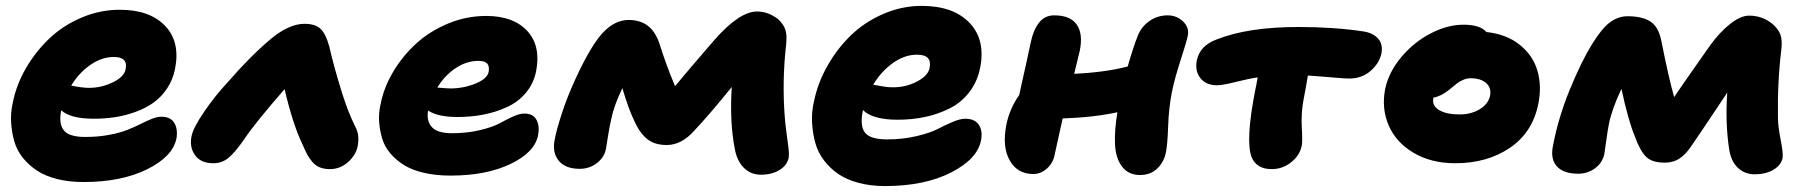

<svg xmlns="http://www.w3.org/2000/svg" viewBox="-20 -583 6140 653"><path d="M264.2 36.1Q214.8 36.1 174.3 25.9Q133.8 15.6 106 -2.7Q78.1 -21 57.9 -46.1Q37.6 -71.3 28.8 -101.6Q20 -131.8 17.8 -166Q15.6 -200.2 23.9 -235.8Q36.1 -295.9 68.8 -352.1Q101.6 -408.2 148.2 -452.4Q194.8 -496.6 257.6 -523.2Q320.3 -549.8 387.2 -549.8Q489.3 -549.8 541.5 -495.1Q593.8 -440.4 575.2 -348.1Q567.9 -311.5 548.1 -282Q528.3 -252.4 501.7 -233.6Q475.1 -214.8 440.9 -202.4Q406.7 -189.9 371.8 -184.6Q336.9 -179.2 298.8 -179.2Q219.7 -179.2 188 -208V-207Q179.2 -161.1 197.5 -139.2Q215.8 -117.2 270 -117.2Q313.5 -117.2 351.1 -124.3Q388.7 -131.3 413.6 -141.4Q438.5 -151.4 458.7 -161.6Q479 -171.9 496.8 -179Q514.6 -186 528.8 -186Q560.1 -186 572.8 -165Q585.4 -144 580.1 -111.8Q567.4 -50.3 480 -7.1Q392.6 36.1 264.2 36.1ZM367.2 -389.2Q326.2 -389.2 287.4 -362.3Q248.5 -335.4 222.2 -292Q259.8 -284.2 282.2 -284.2Q325.2 -284.2 363.8 -303Q402.3 -321.8 407.2 -347.2Q416 -389.2 367.2 -389.2Z M705.6 -27.8Q663.1 -27.8 643.6 -54.9Q624 -82 631.3 -119.1Q636.7 -147.9 674.1 -202.6Q711.4 -257.3 754.4 -303.2Q829.1 -389.6 899.4 -449.2Q962.4 -502 1015.6 -502Q1052.2 -502 1070.1 -485.1Q1087.9 -468.3 1099.6 -425.8Q1117.2 -349.6 1144.5 -263.2Q1163.6 -202.6 1187.5 -153.8Q1204.1 -126 1196.3 -85Q1189.9 -54.7 1163.1 -31.2Q1136.2 -7.8 1102.5 -7.8Q1082.5 -7.8 1067.9 -13.7Q1053.2 -19.5 1042.2 -32.5Q1031.2 -45.4 1024.9 -57.4Q1018.6 -69.3 1009.3 -90.8Q976.6 -157.7 947.8 -279.8Q846.7 -163.6 811.5 -110.8Q778.8 -63.5 756.6 -45.7Q734.4 -27.8 705.6 -27.8Z M1512.2 14.2Q1463.4 14.2 1423.3 5.1Q1383.3 -3.9 1356 -20.5Q1328.6 -37.1 1308.8 -59.8Q1289.1 -82.5 1280.5 -109.6Q1272 -136.7 1269.5 -167.5Q1267.1 -198.2 1274.9 -231Q1286.1 -287.1 1318.1 -340.3Q1350.1 -393.6 1396.2 -435.5Q1442.4 -477.5 1504.6 -503.2Q1566.9 -528.8 1633.3 -528.8Q1726.1 -528.8 1773.2 -477.8Q1820.3 -426.8 1803.2 -339.8Q1794.4 -297.9 1768.1 -266.8Q1741.7 -235.8 1703.6 -218.5Q1665.5 -201.2 1623.5 -193.1Q1581.5 -185.1 1535.2 -185.1Q1469.2 -185.1 1436 -207Q1429.7 -172.4 1448.5 -151.1Q1467.3 -129.9 1517.1 -129.9Q1568.8 -129.9 1612.3 -140.4Q1655.8 -150.9 1678.5 -163.3Q1701.2 -175.8 1724.1 -186.3Q1747.1 -196.8 1763.2 -196.8Q1793.5 -196.8 1804.7 -175.3Q1815.9 -153.8 1810.1 -123Q1798.3 -64.5 1715.8 -25.1Q1633.3 14.2 1512.2 14.2ZM1606.9 -376Q1566.9 -376 1529.8 -351.3Q1492.7 -326.7 1467.3 -285.2Q1501 -282.2 1512.2 -282.2Q1556.2 -282.2 1596.7 -298.6Q1637.2 -314.9 1642.1 -338.9Q1645 -357.9 1637 -366.9Q1628.9 -376 1606.9 -376Z M1951.7 -8.8Q1902.3 -8.8 1879.9 -36.9Q1857.4 -64.9 1866.7 -108.9Q1872.1 -139.6 1891.1 -198Q1910.2 -256.3 1937 -314Q1989.7 -428.7 2030.5 -471.9Q2071.3 -515.1 2117.7 -515.1Q2156.7 -515.1 2182.1 -496.3Q2207.5 -477.5 2221.7 -438Q2247.1 -357.4 2275.9 -290Q2314 -336.4 2407.7 -444.8Q2494.1 -543.9 2554.7 -543.9Q2591.3 -543.9 2625 -519Q2644 -502 2650.6 -483.2Q2657.2 -464.4 2653.8 -433.1Q2639.6 -307.6 2648.9 -187Q2650.9 -159.2 2655.3 -128.2Q2659.7 -97.2 2661.9 -78.6Q2664.1 -60.1 2662.6 -47.9Q2657.7 -21 2631.3 -4.9Q2605 11.2 2567.9 11.2Q2534.7 11.2 2511.5 -10.7Q2488.3 -32.7 2480 -71.8Q2460.9 -166 2468.8 -287.1Q2388.2 -188 2341.8 -139.2Q2298.3 -89.8 2247.6 -89.8Q2205.1 -89.8 2179.7 -111.3Q2154.3 -132.8 2136.7 -172.9Q2117.2 -213.4 2096.7 -283.2Q2067.9 -223.6 2058.6 -176.8Q2052.7 -151.4 2047.1 -115.5Q2041.5 -79.6 2041 -77.1Q2035.2 -47.4 2009.8 -28.1Q1984.4 -8.8 1951.7 -8.8Z M2989.7 49.8Q2940.4 49.8 2899.7 38.8Q2858.9 27.8 2830.8 8.5Q2802.7 -10.7 2782.2 -37.8Q2761.7 -64.9 2752.9 -96.9Q2744.1 -128.9 2741.9 -165Q2739.7 -201.2 2748.5 -238.8Q2761.2 -300.8 2794.2 -359.1Q2827.1 -417.5 2874 -462.9Q2920.9 -508.3 2984.1 -535.6Q3047.4 -563 3114.7 -563Q3222.2 -563 3277.3 -505.4Q3332.5 -447.8 3313.5 -352.1Q3303.7 -304.2 3276.1 -268.8Q3248.5 -233.4 3209 -213.9Q3169.4 -194.3 3125.7 -185.1Q3082 -175.8 3032.7 -175.8Q2947.8 -175.8 2914.6 -209V-207Q2903.8 -154.3 2922.1 -131.6Q2940.4 -108.9 2996.6 -108.9Q3050.3 -108.9 3096.7 -119.9Q3143.1 -130.9 3168.5 -144Q3193.8 -157.2 3219.7 -168.2Q3245.6 -179.2 3262.7 -179.2Q3295.4 -179.2 3309.1 -158.4Q3322.8 -137.7 3316.4 -105Q3303.7 -41.5 3213.6 4.2Q3123.5 49.8 2989.7 49.8ZM3098.6 -397Q3056.6 -397 3016.8 -368.7Q2977.1 -340.3 2949.7 -294.9Q2954.6 -294.4 2966.1 -292Q2977.5 -289.6 2990.7 -287.8Q3003.9 -286.1 3018.6 -286.1Q3061.5 -286.1 3099.1 -305.9Q3136.7 -325.7 3141.6 -352.1Q3150.9 -397 3098.6 -397Z M3494.1 8.8Q3439.9 8.8 3414.1 -37.4Q3388.2 -83.5 3402.3 -157.2Q3413.6 -213.4 3446.3 -259.8Q3477.5 -399.4 3486.3 -441.9Q3494.6 -481 3513.9 -505.9Q3533.2 -530.8 3565.4 -530.8Q3620.6 -530.8 3642.3 -499Q3664.1 -467.3 3652.3 -410.2Q3651.4 -405.8 3633.3 -332Q3739.3 -336.9 3815.4 -356.9Q3835.4 -426.3 3849.1 -460Q3861.3 -491.7 3888.9 -511.2Q3916.5 -530.8 3951.2 -530.8Q3981.9 -530.8 4003.4 -510.3Q4024.9 -489.7 4020 -462.9Q4016.6 -443.4 3995.8 -380.1Q3975.1 -316.9 3965.3 -268.1Q3955.1 -216.3 3952.9 -153.3Q3950.7 -90.3 3945.3 -64.9Q3939 -32.2 3916 -10Q3893.1 12.2 3857.4 12.2Q3817.9 12.2 3796.1 -16.4Q3774.4 -44.9 3772.2 -92.3Q3770 -139.6 3780.3 -201.2Q3698.7 -183.6 3594.2 -180.2Q3591.3 -167 3582.5 -127.7Q3573.7 -88.4 3567.4 -59.1Q3562.5 -29.8 3541.5 -10.5Q3520.5 8.8 3494.1 8.8Z M4305.2 -7.8Q4252.9 -7.8 4236.3 -49.8Q4215.8 -106.9 4249 -275.9Q4250 -280.8 4253.2 -296.1Q4256.3 -311.5 4257.3 -319.8Q4227.1 -315.4 4182.4 -304.2Q4137.7 -293 4119.1 -293Q4082 -293 4062.7 -317.1Q4043.5 -341.3 4050.3 -377Q4060.5 -427.2 4116.2 -448.2Q4223.1 -491.2 4396.5 -491.2Q4517.1 -491.2 4617.2 -476.1Q4650.9 -470.7 4667.5 -451.2Q4684.1 -431.6 4678.2 -400.9Q4670.9 -367.2 4641.1 -341.6Q4611.3 -315.9 4569.3 -315.9Q4558.1 -315.9 4536.6 -317.6Q4515.1 -319.3 4483.2 -322Q4451.2 -324.7 4428.2 -326.2Q4419.9 -276.4 4413.1 -242.2Q4404.8 -198.7 4407.5 -149.2Q4410.2 -99.6 4407.2 -86.9Q4400.4 -54.2 4371.1 -31Q4341.8 -7.8 4305.2 -7.8Z M4929.7 -27.8Q4847.7 -27.8 4787.8 -63.2Q4728 -98.6 4703.1 -156.2Q4678.2 -213.9 4690.9 -279.8Q4702.6 -336.9 4745.4 -388.2Q4788.1 -439.5 4845.5 -469.2Q4902.8 -499 4957 -499Q5014.2 -499 5035.2 -474.1Q5103.5 -466.8 5148.4 -430.9Q5193.4 -395 5208.7 -343Q5224.1 -291 5211.9 -230Q5192.4 -132.3 5115 -80.1Q5037.6 -27.8 4929.7 -27.8ZM4855 -249Q4849.6 -224.1 4874 -209Q4898.4 -193.8 4943.8 -193.8Q4983.9 -193.8 5012.9 -211.7Q5042 -229.5 5047.9 -257.8Q5052.7 -284.7 5034.2 -300.8Q5015.6 -316.9 4981 -316.9Q4968.8 -316.9 4956.1 -311.3Q4943.4 -305.7 4935.1 -299.3Q4926.8 -293 4907.7 -276.9Q4880.9 -255.4 4855 -251Z M5347.7 7.8Q5297.4 7.8 5274.9 -17.3Q5252.4 -42.5 5261.7 -86.9Q5279.3 -180.7 5317.9 -275.9Q5358.4 -374 5393.1 -430.4Q5427.7 -486.8 5455.8 -507.3Q5483.9 -527.8 5515.6 -527.8Q5565.4 -527.8 5593 -509.8Q5620.6 -491.7 5629.9 -445.8Q5655.3 -317.9 5673.8 -252.9Q5699.2 -290.5 5745.8 -356.9Q5792.5 -423.3 5795.9 -428.2Q5829.6 -474.6 5865 -502.2Q5900.4 -529.8 5928.7 -529.8Q5973.6 -529.8 6007.8 -502Q6027.8 -484.9 6034.9 -466.1Q6042 -447.3 6038.6 -416Q6024.9 -306.6 6026.9 -181.2Q6027.3 -151.9 6036.4 -106Q6045.4 -60.1 6042.5 -44.9Q6037.1 -20.5 6011 -5.4Q5984.9 9.8 5947.8 9.8Q5914.1 9.8 5890.6 -12.2Q5867.2 -34.2 5860.8 -76.2Q5847.2 -167 5854.5 -268.1Q5752 -114.3 5731.4 -85Q5712.9 -57.6 5691.9 -43.7Q5670.9 -29.8 5641.6 -29.8Q5598.1 -29.8 5577.9 -50.3Q5557.6 -70.8 5540.5 -118.2Q5517.6 -173.3 5494.6 -280.8Q5461.9 -211.9 5451.7 -160.2Q5447.3 -136.7 5442.6 -102.5Q5438 -68.4 5436.5 -60.1Q5430.7 -30.3 5405.5 -11.2Q5380.4 7.8 5347.7 7.8Z"/></svg>

Font: Shantell Sans Irregular
Style: Italic
Weight: 800
Italic angle: -11.31°
Designer: Stephen Nixon, Anya Danilova, Shantell Martin
Foundry: Arrow Type
Version: Version 1.006;[9816181b4]